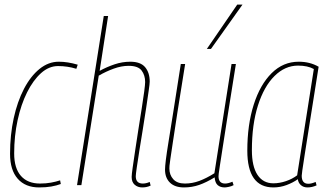

<svg xmlns="http://www.w3.org/2000/svg" viewBox="-20 -810 1438 840"><path d="M151 10Q91 10 57.5 -28Q24 -66 24 -137Q24 -220 40 -293Q56 -366 85 -421.5Q114 -477 153 -508.5Q192 -540 237 -540Q276 -540 320 -527L314 -509Q276 -521 234 -521Q194 -521 159.5 -490Q125 -459 98.5 -406Q72 -353 57 -284Q42 -215 42 -139Q42 -74 71.5 -40.5Q101 -7 155 -7Q181 -7 203 -11Q225 -15 243 -21L246 -5Q227 2 204 6Q181 10 151 10Z M574 -39Q574 -7 605 -7Q611 -7 618.5 -8.5Q626 -10 635 -14L639 2Q628 7 619 8.5Q610 10 602 10Q583 10 569.5 -1.5Q556 -13 556 -36Q556 -46 560.5 -77.5Q565 -109 571.5 -152.5Q578 -196 585.5 -244Q593 -292 600 -335.5Q607 -379 611 -410Q615 -441 615 -451Q615 -481 599.5 -501.5Q584 -522 543 -522Q511 -522 477 -509.5Q443 -497 412 -479L336 0H317L434 -740H453L416 -500Q447 -517 481 -528.5Q515 -540 550 -540Q595 -540 615 -516Q635 -492 635 -453Q635 -444 630.5 -413Q626 -382 619.5 -338Q613 -294 605 -245.5Q597 -197 590 -153Q583 -109 578.5 -78Q574 -47 574 -39Z M785 10Q745 10 723.5 -11Q702 -32 702 -68Q702 -81 705.5 -110Q709 -139 717.5 -191Q726 -243 739 -325.5Q752 -408 771 -530H790Q769 -400 756 -317Q743 -234 736 -186Q729 -138 725.5 -115.5Q722 -93 721.5 -85Q721 -77 721 -73Q721 -45 738 -26Q755 -7 789 -7Q821 -7 852 -18.5Q883 -30 918 -52L993 -530H1012Q990 -393 976 -304Q962 -215 954 -163Q946 -111 942 -85.5Q938 -60 937 -51Q936 -42 936 -39Q936 -7 965 -7Q978 -7 997 -15L1002 0Q993 5 981 7.5Q969 10 963 10Q944 10 932.5 0Q921 -10 919 -34Q883 -12 851.5 -1Q820 10 785 10ZM885 -596 1018 -790H1041L903 -596Z M1325 10Q1308 10 1296.5 0Q1285 -10 1283 -26Q1262 -11 1234 -0.5Q1206 10 1176 10Q1062 10 1062 -151Q1062 -264 1090 -352Q1118 -440 1168.5 -490Q1219 -540 1287 -540Q1336 -540 1374 -518Q1350 -368 1335.5 -275.5Q1321 -183 1313 -133Q1305 -83 1302.5 -63.5Q1300 -44 1300 -41Q1300 -6 1329 -6Q1342 -6 1361 -14L1365 1Q1345 10 1325 10ZM1280 -43 1353 -508Q1326 -523 1284 -523Q1227 -523 1181 -477.5Q1135 -432 1108.5 -348.5Q1082 -265 1082 -153Q1082 -82 1106.5 -45Q1131 -8 1176 -8Q1203 -8 1231 -17.5Q1259 -27 1280 -43Z"/></svg>

Font: Georama SemiCondensed Thin
Style: Italic
Weight: 100
Width: 4
Italic angle: -9°
Designer: Jean-Baptiste Levee
Foundry: Production Type
Version: Version 1.000